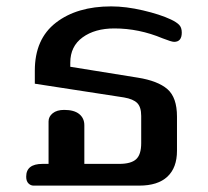

<svg xmlns="http://www.w3.org/2000/svg" viewBox="-20 -581 652 601"><path d="M62 -28Q62 -68 113 -68H132V-201Q132 -216 145 -226.5Q158 -237 181 -237Q212 -237 228 -224Q244 -211 244 -189V-68H353Q390 -68 406 -82.5Q422 -97 422 -133V-218Q422 -246 409.5 -258.5Q397 -271 368 -276L89 -319V-360Q89 -459 155 -510Q221 -561 328 -561Q374 -561 427.5 -548.5Q481 -536 515 -520Q532 -512 540.5 -503.5Q549 -495 549 -479Q549 -450 525 -450Q517 -450 489 -461Q415 -492 338 -492Q277 -492 238.5 -464Q200 -436 200 -385V-372L411 -338Q474 -328 504 -302Q534 -276 534 -216V-109Q534 -56 504 -28Q474 0 416 0H85Q76 0 69 -7Q62 -14 62 -28Z"/></svg>

Font: Maitree SemiBold
Style: Regular
Weight: 600
Designer: CadsonDemak Team
Foundry: CadsonDemak
Version: Version 1.001